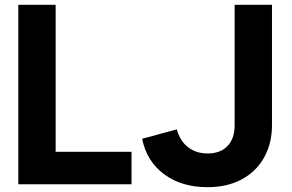

<svg xmlns="http://www.w3.org/2000/svg" viewBox="-20 -765 1212 797"><path d="M56 -745H211V-135H526V0H56ZM570 -189 714 -228Q727 -180 760.5 -154Q794 -128 842 -128Q895 -128 924.5 -159Q954 -190 954 -245V-745H1109V-245Q1109 -171 1077 -112.5Q1045 -54 984.5 -21Q924 12 841 12Q734 12 661.5 -41.5Q589 -95 570 -189Z"/></svg>

Font: BLUETTI 2.0
Style: Bold
Weight: 700
Designer: Stijn de Vries
Foundry: tokotype
Version: Version 2.005;October 31, 2023;FontCreator 14.0.0.2814 64-bi